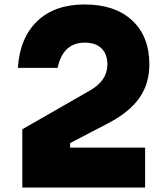

<svg xmlns="http://www.w3.org/2000/svg" viewBox="-20 -840 740 860"><path d="M80 -261 380 -433Q461 -478 461 -551Q461 -597 435 -623Q409 -649 360 -649Q262 -649 238 -536H60Q69 -671 147 -745.5Q225 -820 359 -820Q495 -820 572 -748.5Q649 -677 649 -551Q649 -464 603 -399.5Q557 -335 459 -285L294 -199V-179H630V0H80Z"/></svg>

Font: Martian Mono ExtraBold
Style: Regular
Weight: 800
Monospace: yes
Designer: Roman Shamin
Foundry: Evil Martians
Version: Version 1.000; ttfautohint (v1.8.4.7-5d5b)